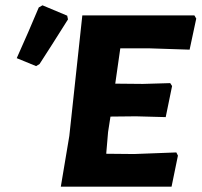

<svg xmlns="http://www.w3.org/2000/svg" viewBox="-20 -703 759 723"><path d="M126 -675 140 -683 233 -644 236 -630Q170 -525 129 -462L116 -454L43 -484Q88 -584 126 -675ZM644 -129 650 -117 626 0H209L241 -191L290 -645H712L719 -633L694 -516L542 -521H433L414 -388L518 -387L621 -390L628 -379L604 -262L492 -265L396 -264L387 -206L380 -124L485 -123Z"/></svg>

Font: Alegreya Sans SC ExtraBold
Style: Italic
Weight: 800
Italic angle: -7°
Designer: Juan Pablo del Peral
Foundry: Huerta Tipografica
Version: Version 2.007